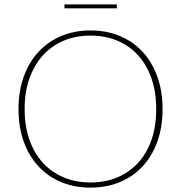

<svg xmlns="http://www.w3.org/2000/svg" viewBox="-20 -850 827 877"><path d="M722.5 -351.5Q722.5 -269 698.5 -202.8Q674.5 -136.5 631 -89.8Q587.5 -43 527 -18Q466.5 7 393 7Q320.5 7 260 -18Q199.5 -43 156 -89.8Q112.5 -136.5 88.5 -202.8Q64.5 -269 64.5 -351.5Q64.5 -433.5 88.5 -500Q112.5 -566.5 156 -613.2Q199.5 -660 260 -685.5Q320.5 -711 393 -711Q466.5 -711 527 -685.8Q587.5 -660.5 631 -613.8Q674.5 -567 698.5 -500.5Q722.5 -434 722.5 -351.5ZM693.5 -351.5Q693.5 -430 671.8 -492.2Q650 -554.5 610.2 -598Q570.5 -641.5 515.2 -664.5Q460 -687.5 393 -687.5Q327 -687.5 271.8 -664.5Q216.5 -641.5 176.8 -598Q137 -554.5 114.8 -492.2Q92.5 -430 92.5 -351.5Q92.5 -273 114.8 -210.8Q137 -148.5 176.8 -105.5Q216.5 -62.5 271.8 -39.5Q327 -16.5 393 -16.5Q460 -16.5 515.2 -39.5Q570.5 -62.5 610.2 -105.5Q650 -148.5 671.8 -210.8Q693.5 -273 693.5 -351.5ZM274.5 -830H513.5V-812H274.5Z"/></svg>

Font: Lato 2
Style: Regular
Weight: 200
Designer: Lukasz Dziedzic with Adam Twardoch and Botio Nikoltchev
Foundry: tyPoland Lukasz Dziedzic
Version: Version 2.015; 2015-08-06; http://www.latofonts.com/